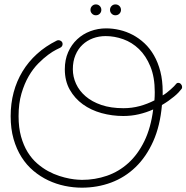

<svg xmlns="http://www.w3.org/2000/svg" viewBox="-20 -849 862 888"><path d="M732.4 -407.7Q741.2 -412.6 750.7 -419.9Q760.3 -427.2 769 -435.1Q777.8 -442.9 784.9 -450Q792 -457 795.9 -462.4Q798.8 -465.8 803.7 -465.8Q812 -465.8 817.1 -459.7Q822.3 -453.6 822.3 -446.8Q822.3 -441.9 820.3 -438.5Q814.5 -430.7 805.4 -421.1Q796.4 -411.6 784.4 -401.9Q772.5 -392.1 758.3 -382.1Q744.1 -372.1 729 -363.3Q720.7 -267.1 688.7 -195.6Q656.7 -124 607.2 -76.2Q557.6 -28.3 493.9 -4.6Q430.2 19 358.4 19Q319.3 19 279.5 10.7Q239.7 2.4 203.1 -14.9Q166.5 -32.2 134.8 -58.8Q103 -85.4 79.6 -122.3Q56.2 -159.2 42.7 -206.3Q29.3 -253.4 29.3 -312Q29.3 -370.1 43.2 -422.1Q57.1 -474.1 84.2 -518.8Q111.3 -563.5 150.9 -599.4Q190.4 -635.3 242.2 -661.1Q246.1 -663.1 251 -663.1Q257.8 -663.1 263.7 -658.2Q269.5 -653.3 269.5 -645Q269.5 -639.6 266.4 -635Q263.2 -630.4 257.8 -627.9Q254.9 -626.5 239.5 -618.9Q224.1 -611.3 202.9 -595.7Q181.6 -580.1 157.5 -555.9Q133.3 -531.7 113 -497.1Q92.8 -462.4 79.3 -416.5Q65.9 -370.6 65.9 -312Q65.9 -258.3 77.4 -217.3Q88.9 -176.3 107.9 -145.5Q127 -114.7 151.6 -93.3Q176.3 -71.8 202.4 -57.6Q228.5 -43.5 254.4 -35.2Q280.3 -26.9 302 -22.9Q323.7 -19 338.9 -18.1Q354 -17.1 358.9 -17.1Q419.4 -17.1 474.6 -36.1Q529.8 -55.2 573.7 -95Q617.7 -134.8 647.7 -196.3Q677.7 -257.8 688.5 -342.8Q656.7 -328.6 622.3 -320.6Q587.9 -312.5 550.3 -312.5Q498.5 -312.5 449.7 -325.9Q400.9 -339.4 363.3 -366.5Q325.7 -393.6 302.7 -434.1Q279.8 -474.6 279.8 -528.8Q279.8 -572.8 295.2 -607.7Q310.5 -642.6 336.9 -667.2Q363.3 -691.9 397.9 -704.8Q432.6 -717.8 470.7 -717.8Q502 -717.8 533.4 -710.4Q564.9 -703.1 594 -687.7Q623 -672.4 648.2 -648.9Q673.3 -625.5 692.1 -592.8Q710.9 -560.1 721.7 -518.3Q732.4 -476.6 732.4 -424.8ZM694.3 -384.8Q695.8 -403.8 695.8 -422.9Q695.8 -492.2 675.5 -541.5Q655.3 -590.8 622.8 -622.1Q590.3 -653.3 549.8 -667.7Q509.3 -682.1 468.8 -682.1Q437.5 -682.1 409.9 -671.9Q382.3 -661.6 361.6 -642.1Q340.8 -622.6 328.9 -594Q316.9 -565.4 316.9 -528.8Q316.9 -493.7 331.8 -461.2Q346.7 -428.7 376 -403.6Q405.3 -378.4 449 -363.5Q492.7 -348.6 550.8 -348.6Q590.3 -348.6 626.2 -358.4Q662.1 -368.2 694.3 -384.8ZM539.6 -803.2Q539.6 -793 532.2 -785.6Q524.9 -778.3 513.7 -778.3Q503.4 -778.3 496.1 -785.6Q488.8 -793 488.8 -803.2Q488.8 -814 496.1 -821.3Q503.4 -828.6 513.7 -828.6Q524.9 -828.6 532.2 -821.3Q539.6 -814 539.6 -803.2ZM448.7 -803.2Q448.7 -793 441.4 -785.6Q434.1 -778.3 423.3 -778.3Q413.1 -778.3 405.8 -785.6Q398.4 -793 398.4 -803.2Q398.4 -814 405.8 -821.3Q413.1 -828.6 423.3 -828.6Q434.1 -828.6 441.4 -821.3Q448.7 -814 448.7 -803.2Z"/></svg>

Font: Sacramento
Style: Regular
Weight: 400
Designer: Astigmatic (AOETI)
Foundry: Astigmatic (AOETI)
Version: Version 1.000